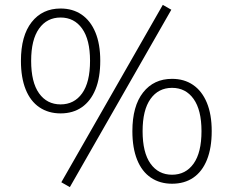

<svg xmlns="http://www.w3.org/2000/svg" viewBox="-20 -747 956 789"><path d="M267 22 232 2 649 -727 684 -707ZM229 -281Q179 -281 142 -306Q105 -331 85.5 -379.5Q66 -428 66 -497Q66 -600 110 -656Q154 -712 229 -712Q279 -712 315.5 -687Q352 -662 372 -614Q392 -566 392 -497Q392 -428 372.5 -380Q353 -332 316.5 -306.5Q280 -281 229 -281ZM229 -318Q285 -318 317.5 -363.5Q350 -409 350 -497Q350 -584 317.5 -629.5Q285 -675 229 -675Q173 -675 140.5 -629.5Q108 -584 108 -497Q108 -409 140.5 -363.5Q173 -318 229 -318ZM687 8Q637 8 600 -17Q563 -42 543.5 -90.5Q524 -139 524 -208Q524 -311 568 -367Q612 -423 687 -423Q737 -423 773.5 -398Q810 -373 830 -325Q850 -277 850 -208Q850 -139 830.5 -90.5Q811 -42 774.5 -17Q738 8 687 8ZM687 -29Q743 -29 775.5 -74.5Q808 -120 808 -208Q808 -295 775.5 -340.5Q743 -386 687 -386Q631 -386 598.5 -340.5Q566 -295 566 -208Q566 -120 598.5 -74.5Q631 -29 687 -29Z"/></svg>

Font: Nunito Sans 12pt ExtraLight
Style: Regular
Weight: 200
Designer: Vernon Adams
Foundry: Vernon Adams
Version: Version 3.101;gftools[0.9.27]